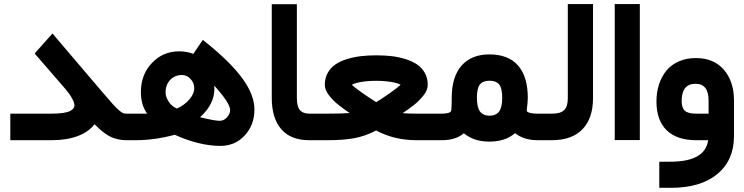

<svg xmlns="http://www.w3.org/2000/svg" viewBox="-20 -671 3562 919"><path d="M590.3 0H582.5Q563 0 545.2 -4.2Q527.3 -8.3 513.4 -14.4Q499.5 -20.5 484.4 -31.2Q469.2 -42 458.3 -51.8Q447.3 -61.5 432.6 -76.2Q404.3 -39.6 352.3 -19.8Q300.3 0 226.6 0H48.8H29.3V-19.5V-107.4V-127H48.8H227.1Q260.3 -127 283.2 -130.6Q306.2 -134.3 317.1 -140.6Q328.1 -147 332.3 -153.1Q336.4 -159.2 336.4 -166Q336.4 -178.7 325.4 -199.2Q314.5 -219.7 293.9 -244.1L157.2 -401.9L146 -414.6L157.2 -427.7L216.3 -494.1L231.4 -510.7L245.6 -493.7L463.4 -237.8Q499 -196.3 519 -173.8Q539.1 -151.4 552.2 -140.9Q565.4 -130.4 570.8 -128.7Q576.2 -127 585.9 -127H590.3Q595.7 -127 599.1 -106.4Q602.5 -85.9 602.5 -66.9V-61.5Q602.5 -41.5 599.4 -20.8Q596.2 0 590.3 0Z M585.4 -127H684.1Q654.3 -169.4 654.3 -230Q654.3 -314 707.3 -369.6Q760.3 -425.3 836.9 -425.3Q874.5 -425.3 905.3 -413.1L939 -462.9L950.7 -480L967.3 -466.8Q1083 -374 1140.4 -295.4Q1197.8 -216.8 1197.8 -146.5Q1197.8 -72.8 1151.4 -22.7Q1105 27.3 1035.2 27.3Q934.6 27.3 816.4 -25.9Q719.7 0 631.8 0H585.4Q579.6 0 576.4 -20.8Q573.2 -41.5 573.2 -61.5V-66.9Q573.2 -85.9 576.7 -106.4Q580.1 -127 585.4 -127ZM826.7 -151.4Q861.8 -167 885.7 -194.3Q909.7 -221.7 909.7 -249Q909.7 -273.9 892.3 -293Q875 -312 851.1 -312Q816.9 -312 794.7 -288.6Q772.5 -265.1 772.5 -229Q772.5 -206.5 787.8 -183.8Q803.2 -161.1 826.7 -151.4ZM1005.4 -261.2Q1006.3 -253.9 1006.3 -246.6Q1006.3 -171.9 937.5 -109.9Q1007.3 -92.8 1031.2 -92.8Q1051.8 -92.8 1066.7 -109.6Q1081.5 -126.5 1081.5 -144Q1081.5 -177.7 1005.4 -261.2Z M1481.9 0H1459.5Q1372.1 0 1326.4 -52.5Q1280.8 -105 1280.8 -202.6V-631.3V-650.9H1300.3H1381.3H1400.9V-631.3V-202.1Q1400.9 -161.1 1415.3 -144Q1429.7 -127 1460.9 -127H1481.9Q1487.3 -127 1490.7 -106.4Q1494.1 -85.9 1494.1 -66.9V-61.5Q1494.1 -41.5 1491 -20.8Q1487.8 0 1481.9 0Z M2024.9 0H1971.7Q1867.7 0 1780.3 -46.4Q1726.6 -18.6 1674.6 -9.3Q1622.6 0 1550.3 0H1476.6Q1470.7 0 1467.5 -20.8Q1464.4 -41.5 1464.4 -61.5V-66.9Q1464.4 -85.9 1467.8 -106.4Q1471.2 -127 1476.6 -127H1549.8Q1616.2 -127 1653.8 -129.9Q1638.2 -140.6 1628.9 -147.2Q1619.6 -153.8 1603.3 -166.5Q1586.9 -179.2 1576.9 -189.5Q1566.9 -199.7 1556.2 -212.9Q1545.4 -226.1 1540 -239.3Q1534.7 -252.4 1534.7 -265.1Q1534.7 -296.9 1548.3 -321.5Q1562 -346.2 1584.7 -362.1Q1607.4 -377.9 1639.9 -387.9Q1672.4 -397.9 1706.8 -402.1Q1741.2 -406.2 1781.2 -406.2Q1821.3 -406.2 1855.7 -402.1Q1890.1 -397.9 1922.4 -387.7Q1954.6 -377.4 1977.3 -361.8Q2000 -346.2 2013.7 -321.5Q2027.3 -296.9 2027.3 -265.1Q2027.3 -252.4 2022 -239Q2016.6 -225.6 2005.6 -212.4Q1994.6 -199.2 1984.4 -188.7Q1974.1 -178.2 1957.5 -165.5Q1940.9 -152.8 1931.9 -146.5Q1922.9 -140.1 1907.2 -129.4Q1935.1 -127 1974.6 -127H2024.9Q2030.3 -127 2033.7 -106.4Q2037.1 -85.9 2037.1 -66.9V-61.5Q2037.1 -41.5 2033.9 -20.8Q2030.8 0 2024.9 0ZM1780.8 -182.1Q1803.2 -195.3 1843.3 -223.4Q1883.3 -251.5 1897.5 -265.1Q1885.7 -272.9 1853.3 -278.6Q1820.8 -284.2 1780.3 -284.2Q1740.2 -284.2 1708 -278.6Q1675.8 -272.9 1664.1 -265.1Q1678.7 -251 1718.8 -223.1Q1758.8 -195.3 1780.8 -182.1ZM2058.6 -127Q2060.1 -127 2061 -106.4Q2062 -85.9 2062 -66.9V-61.5Q2062 -41.5 2061 -20.8Q2060.1 0 2058.6 0H2022.9Q2021 0 2020.3 -20.8Q2019.5 -41.5 2019.5 -61.5V-66.9Q2019.5 -85.9 2020.3 -106.4Q2021 -127 2022.9 -127Z M2567.9 0H2552.2Q2487.8 0 2445.3 -33.7Q2398.9 6.8 2322.3 6.8Q2247.6 6.8 2200.2 -33.2Q2162.1 0 2094.7 0H2044.9Q2039.1 0 2035.9 -20.8Q2032.7 -41.5 2032.7 -61.5V-66.9Q2032.7 -85.9 2036.1 -106.4Q2039.6 -127 2044.9 -127H2093.8Q2113.8 -127 2124.5 -130.1Q2135.3 -133.3 2137.7 -137Q2140.1 -140.6 2140.6 -147.9Q2142.1 -169.4 2142.1 -202.6Q2142.1 -303.2 2189.2 -356.9Q2236.3 -410.6 2322.3 -410.6Q2413.1 -410.6 2459.7 -357.4Q2506.3 -304.2 2506.3 -201.7Q2506.3 -191.4 2504.9 -177.2Q2503.4 -163.1 2502.2 -153.1Q2501 -143.1 2501 -142.1Q2501 -139.2 2503.9 -136.2Q2506.8 -133.3 2519.3 -130.1Q2531.7 -127 2551.3 -127H2567.9Q2573.2 -127 2576.7 -106.4Q2580.1 -85.9 2580.1 -66.9V-61.5Q2580.1 -41.5 2576.9 -20.8Q2573.7 0 2567.9 0ZM2383.8 -203.6Q2383.8 -248.5 2369.4 -266.6Q2355 -284.7 2322.8 -284.7Q2291.5 -284.7 2277.1 -266.6Q2262.7 -248.5 2262.7 -203.6Q2262.7 -156.7 2277.8 -137Q2293 -117.2 2323.2 -117.2Q2353.5 -117.2 2368.7 -137Q2383.8 -156.7 2383.8 -203.6Z M2563 -127H2622.6Q2663.1 -127 2680.4 -144Q2697.8 -161.1 2697.8 -200.7V-631.8V-651.4H2717.3H2798.8H2818.4V-631.8V-201.2Q2818.4 -104.5 2767.8 -52.2Q2717.3 0 2622.1 0H2563Q2557.1 0 2554 -20.8Q2550.8 -41.5 2550.8 -61.5V-66.9Q2550.8 -85.9 2554.2 -106.4Q2557.6 -127 2563 -127Z M2941.9 -651.4H3022.9H3042.5V-631.8V-20V-0.5H3022.9H2941.9H2922.4V-20V-631.8V-651.4Z M3493.2 -189.5V-19.5Q3493.2 95.7 3413.6 161.9Q3334 228 3191.4 228H3155.3H3135.7V208.5V122.6V103H3155.3H3188.5Q3355.5 103 3369.6 0H3311.5Q3219.7 0 3170.9 -47.6Q3122.1 -95.2 3122.1 -185.1Q3122.1 -229 3134 -266.4Q3146 -303.7 3169.2 -332.3Q3192.4 -360.8 3228.8 -377Q3265.1 -393.1 3311 -393.1Q3396.5 -393.1 3444.8 -337.2Q3493.2 -281.2 3493.2 -189.5ZM3242.7 -187Q3242.7 -154.8 3258.1 -140.9Q3273.4 -127 3311 -127H3371.6V-189.9Q3371.6 -270 3309.1 -270Q3242.7 -270 3242.7 -187Z"/></svg>

Font: Shabnam FD
Style: Bold
Weight: 700
Foundry: DejaVu fonts team - Redesigned by Saber Rastikerdar - Based on Vazir font
Version: Version 5.00;October 20, 2019;FontCreator 12.0.0.2547 64-bit